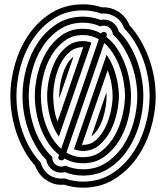

<svg xmlns="http://www.w3.org/2000/svg" viewBox="-20 -728 765 888"><path d="M364 -708Q410 -708 452 -694Q464 -695 476.5 -693Q489 -691 501 -687Q529 -677 549 -657Q569 -637 579 -611Q608 -579 630.5 -540.5Q653 -502 668.5 -459.5Q684 -417 692 -372.5Q700 -328 700 -284Q700 -209 677.5 -133Q655 -57 612 3.5Q569 64 506.5 102Q444 140 364 140Q318 140 276 126Q249 129 223 120Q194 109 173 87.5Q152 66 143 39Q115 8 93.5 -30Q72 -68 57.5 -110Q43 -152 35.5 -196Q28 -240 28 -284Q28 -359 50.5 -435Q73 -511 115.5 -571.5Q158 -632 220.5 -670Q283 -708 364 -708ZM364 -680Q289 -680 231.5 -644Q174 -608 135 -551Q96 -494 76 -423.5Q56 -353 56 -284Q56 -200 84.5 -117.5Q113 -35 168 24Q174 47 190.5 66Q207 85 232 93Q254 100 278 97Q298 104 319.5 108Q341 112 364 112Q438 112 495.5 76Q553 40 592 -17Q631 -74 651.5 -144.5Q672 -215 672 -284Q672 -326 664.5 -369Q657 -412 642 -453Q627 -494 605 -531Q583 -568 554 -597Q547 -619 531 -635.5Q515 -652 492 -660Q473 -667 450 -665Q430 -672 408.5 -676Q387 -680 364 -680ZM473 -284Q473 -263 469 -236Q465 -209 456.5 -182.5Q448 -156 434.5 -133.5Q421 -111 403 -98L472 -300Q473 -295 473 -291.5Q473 -288 473 -284ZM254 -284Q254 -305 257.5 -331Q261 -357 269 -382.5Q277 -408 289.5 -430Q302 -452 320 -466L254 -273ZM364 -651Q386 -651 406 -647Q426 -643 445 -636Q465 -639 483 -634Q519 -620 529 -583Q557 -556 578.5 -520.5Q600 -485 614 -446Q628 -407 635.5 -365.5Q643 -324 643 -284Q643 -221 625 -155.5Q607 -90 571.5 -36.5Q536 17 484 50.5Q432 84 364 84Q341 84 320.5 80Q300 76 280 68Q260 73 241 67Q221 60 209 45Q197 30 194 11Q167 -16 146.5 -51Q126 -86 112 -124.5Q98 -163 91 -203.5Q84 -244 84 -284Q84 -348 102 -413Q120 -478 155.5 -531Q191 -584 243.5 -617.5Q296 -651 364 -651ZM501 -284Q501 -309 495.5 -340.5Q490 -372 478 -403L359 -58H364Q401 -58 427 -83Q453 -108 469.5 -144Q486 -180 493.5 -218.5Q501 -257 501 -284ZM364 -510Q328 -510 301.5 -487Q275 -464 258.5 -430Q242 -396 234 -356.5Q226 -317 226 -284Q226 -258 230.5 -226.5Q235 -195 246 -166L365 -510ZM364 -623Q302 -623 255 -591.5Q208 -560 176.5 -511Q145 -462 129 -401.5Q113 -341 113 -284Q113 -246 120 -206.5Q127 -167 140.5 -130Q154 -93 174.5 -60Q195 -27 222 -2Q221 12 228.5 23.5Q236 35 250 40Q267 46 283 38Q320 55 364 55Q426 55 473 23.5Q520 -8 551.5 -57Q583 -106 599 -166.5Q615 -227 615 -284Q615 -319 608 -358Q601 -397 587 -435Q573 -473 551.5 -508Q530 -543 502 -569Q501 -581 493.5 -591.5Q486 -602 474 -607Q457 -612 444 -606Q407 -623 364 -623ZM364 -30Q343 -30 322 -38L473 -475Q502 -433 516 -380.5Q530 -328 530 -284Q530 -250 520.5 -206Q511 -162 491 -123Q471 -84 439.5 -57Q408 -30 364 -30ZM364 -538Q375 -538 384.5 -536Q394 -534 403 -531L252 -96Q224 -137 211 -188.5Q198 -240 198 -284Q198 -323 208 -367.5Q218 -412 238 -450Q258 -488 289.5 -513Q321 -538 364 -538ZM364 -595Q409 -595 447 -573Q454 -583 464 -580Q478 -576 473 -562L471 -558Q501 -535 522.5 -502Q544 -469 558 -431.5Q572 -394 579 -355.5Q586 -317 586 -284Q586 -233 572.5 -178Q559 -123 531 -77.5Q503 -32 461.5 -2.5Q420 27 364 27Q317 27 278 5Q276 10 270.5 12.5Q265 15 260 13Q246 9 251 -5L253 -12Q225 -34 204 -65.5Q183 -97 169 -133.5Q155 -170 148 -208.5Q141 -247 141 -284Q141 -335 155 -390Q169 -445 196.5 -490.5Q224 -536 266 -565.5Q308 -595 364 -595ZM558 -284Q558 -315 552 -349.5Q546 -384 534 -417Q522 -450 504 -479Q486 -508 462 -529L287 -22Q304 -12 323 -6.5Q342 -1 364 -1Q415 -1 452 -31Q489 -61 512.5 -104.5Q536 -148 547 -197Q558 -246 558 -284ZM364 -566Q315 -566 278.5 -539Q242 -512 217.5 -470.5Q193 -429 181 -379Q169 -329 169 -284Q169 -252 174.5 -218Q180 -184 192 -151Q204 -118 221.5 -89.5Q239 -61 263 -40L437 -546Q405 -566 364 -566Z"/></svg>

Font: Zschusch
Style: Regular
Weight: 400
Designer: Peter Wiegel
Foundry: Peter Wiegel